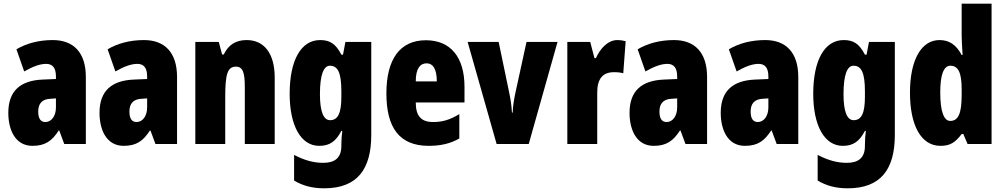

<svg xmlns="http://www.w3.org/2000/svg" viewBox="-20 -780 5441 1040"><path d="M266 -563C190 -563 123 -545 69 -513L111 -393C160 -421 198 -434 230 -434C266 -434 283 -411 283 -366V-352L211 -349C90 -344 25 -287 25 -169C25 -79 61 10 156 10C225 10 262 -17 298 -73H301L328 0H445V-363C445 -498 376 -563 266 -563ZM253 -245 283 -247V-198C283 -151 258 -119 226 -119C200 -119 187 -138 187 -176C187 -220 209 -243 253 -245Z M760 -563C684 -563 617 -545 563 -513L605 -393C654 -421 692 -434 724 -434C760 -434 777 -411 777 -366V-352L705 -349C584 -344 519 -287 519 -169C519 -79 555 10 650 10C719 10 756 -17 792 -73H795L822 0H939V-363C939 -498 870 -563 760 -563ZM747 -245 777 -247V-198C777 -151 752 -119 720 -119C694 -119 681 -138 681 -176C681 -220 703 -243 747 -245Z M1316 -563C1257 -563 1217 -537 1192 -485H1183L1165 -553H1038V0H1200V-253C1200 -378 1212 -419 1258 -419C1298 -419 1306 -381 1306 -308V0H1468V-360C1468 -489 1412 -563 1316 -563Z M1714 -563C1610 -563 1549 -453 1549 -272C1549 -99 1610 10 1709 10C1766 10 1799 -14 1829 -71H1834C1831 -51 1829 -17 1829 5V11C1829 78 1790 102 1731 102C1682 102 1632 90 1573 59V198C1620 226 1671 240 1736 240C1915 240 1991 137 1991 -49V-553H1851L1838 -484H1829C1798 -544 1766 -563 1714 -563ZM1767 -424C1811 -424 1829 -384 1829 -285V-256C1829 -168 1811 -129 1768 -129C1732 -129 1713 -176 1713 -270C1713 -375 1733 -424 1767 -424Z M2287 -562C2146 -562 2073 -459 2073 -274C2073 -90 2142 10 2302 10C2366 10 2420 -2 2468 -30V-162C2417 -131 2377 -119 2326 -119C2262 -119 2232 -151 2232 -225H2496V-310C2496 -472 2419 -562 2287 -562ZM2291 -437C2324 -437 2346 -409 2346 -339H2232C2232 -411 2257 -437 2291 -437Z M2670 0H2844L3000 -553H2832L2773 -283C2764 -242 2758 -204 2757 -170H2753C2751 -211 2745 -246 2737 -284L2681 -553H2513Z M3324 -563C3269 -563 3227 -510 3208 -465H3200L3177 -553H3053V0H3215V-278C3215 -350 3242 -389 3306 -389C3327 -389 3343 -387 3356 -383L3369 -557C3349 -562 3337 -563 3324 -563Z M3631 -563C3555 -563 3488 -545 3434 -513L3476 -393C3525 -421 3563 -434 3595 -434C3631 -434 3648 -411 3648 -366V-352L3576 -349C3455 -344 3390 -287 3390 -169C3390 -79 3426 10 3521 10C3590 10 3627 -17 3663 -73H3666L3693 0H3810V-363C3810 -498 3741 -563 3631 -563ZM3618 -245 3648 -247V-198C3648 -151 3623 -119 3591 -119C3565 -119 3552 -138 3552 -176C3552 -220 3574 -243 3618 -245Z M4125 -563C4049 -563 3982 -545 3928 -513L3970 -393C4019 -421 4057 -434 4089 -434C4125 -434 4142 -411 4142 -366V-352L4070 -349C3949 -344 3884 -287 3884 -169C3884 -79 3920 10 4015 10C4084 10 4121 -17 4157 -73H4160L4187 0H4304V-363C4304 -498 4235 -563 4125 -563ZM4112 -245 4142 -247V-198C4142 -151 4117 -119 4085 -119C4059 -119 4046 -138 4046 -176C4046 -220 4068 -243 4112 -245Z M4550 -563C4446 -563 4385 -453 4385 -272C4385 -99 4446 10 4545 10C4602 10 4635 -14 4665 -71H4670C4667 -51 4665 -17 4665 5V11C4665 78 4626 102 4567 102C4518 102 4468 90 4409 59V198C4456 226 4507 240 4572 240C4751 240 4827 137 4827 -49V-553H4687L4674 -484H4665C4634 -544 4602 -563 4550 -563ZM4603 -424C4647 -424 4665 -384 4665 -285V-256C4665 -168 4647 -129 4604 -129C4568 -129 4549 -176 4549 -270C4549 -375 4569 -424 4603 -424Z M5074 10C5127 10 5154 -8 5189 -54H5198L5221 0H5351V-760H5189V-588C5189 -567 5191 -532 5194 -482H5189C5159 -539 5120 -563 5069 -563C4970 -563 4909 -455 4909 -278C4909 -101 4969 10 5074 10ZM5127 -125C5093 -125 5073 -175 5073 -280C5073 -376 5092 -424 5128 -424C5171 -424 5189 -385 5189 -297V-265C5189 -166 5171 -125 5127 -125Z"/></svg>

Font: Noto Sans Georgian ExtraCondensed Black
Style: Regular
Weight: 900
Width: 2
Designer: Monotype Design Team, Akaki Razmadze
Foundry: Google LLC
Version: Version 2.005